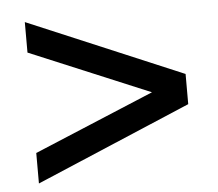

<svg xmlns="http://www.w3.org/2000/svg" viewBox="-43 -587 685 602"><g transform="rotate(-5 300.0 -286.0)"><path d="M56 -540 544 -334V-239L56 -32V-128L434 -286L56 -444Z"/></g></svg>

Font: wassup Sans
Style: Bold
Weight: 700
Version: Version 2.001